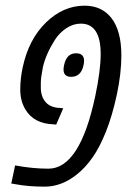

<svg xmlns="http://www.w3.org/2000/svg" viewBox="-20 -660 481 689"><path d="M70.3 -268.6Q52.7 -298.8 52.7 -338.4Q52.7 -377.9 61.5 -418.5Q83 -519 145 -579.3Q207 -639.6 283.7 -639.6Q345.2 -639.6 379.9 -595.2Q415.5 -549.3 415.5 -460.9Q415.5 -396.5 399.2 -320.3Q382.8 -244.1 360.4 -188Q337.9 -131.8 312.5 -95.5Q287.1 -59.1 257.3 -35.2Q202.1 9.8 140.1 9.8Q81.5 9.8 35.2 1L20.5 -1.5L34.2 -66.4Q96.7 -54.7 153.8 -54.7Q266.6 -54.7 321.8 -314.9Q341.3 -407.2 341.3 -466.3Q341.3 -575.2 270 -575.2Q242.7 -575.2 217.8 -558.6Q192.9 -542 176.8 -516.6Q144.5 -465.8 133.8 -418.5Q126.5 -380.4 126.5 -363.5Q126.5 -346.7 126.5 -341.8Q127.9 -310.1 145.5 -291.7Q163.1 -273.4 196.8 -272.5L207 -271.5L181.6 -212.9L171.4 -213.9Q100.6 -216.3 70.3 -268.6ZM252.9 -468.8Q281.7 -468.8 281.7 -441.4Q281.7 -434.6 279.8 -426.3Q271 -384.3 235.4 -384.3Q208 -384.3 208 -410.6Q208 -417.5 210 -426.3Q218.8 -468.8 252.9 -468.8Z"/></svg>

Font: Open Sans Hebrew Condensed
Style: Italic
Weight: 400
Width: 3
Italic angle: -12°
Foundry: Ascender Corporation, Yanek Iontef
Version: Version 2.001;PS 002.001;hotconv 1.0.70;makeotf.lib2.5.58329